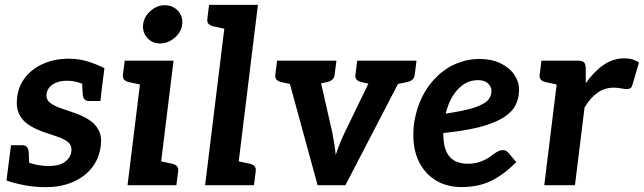

<svg xmlns="http://www.w3.org/2000/svg" viewBox="-20 -764 2656 792"><path d="M168.7 8Q124.2 8 81.2 0Q38.3 -8 6.7 -19.4L17.4 -103.7L77.5 -105.6Q87.3 -95.5 117.6 -87.4Q147.9 -79.3 182 -79.3Q224.7 -79.3 247.9 -96.3Q271.1 -113.3 274.5 -139.8Q276.9 -164.7 260.1 -178.2Q243.2 -191.6 215.6 -200.7Q187.9 -209.9 159 -219.7Q125.2 -231.7 98.6 -248.9Q72 -266 58.7 -293.8Q45.3 -321.6 50.9 -363.4Q56.4 -410.1 85.1 -445.8Q113.7 -481.6 159.9 -501.7Q206 -521.8 263.8 -521.8Q305.9 -521.8 341.6 -510.6Q377.2 -499.3 410.8 -483L402.8 -420.2L338.8 -412.4Q321.1 -418.4 301 -424.6Q281 -430.9 256.3 -430.9Q233 -430.9 214.6 -424.2Q196.2 -417.5 185.2 -405.2Q174.2 -392.9 171.8 -375.9Q169.3 -353 187.7 -339.3Q206 -325.7 234.1 -316.5Q262.2 -307.4 288.6 -297.8Q320.1 -286.7 346.1 -270.4Q372.2 -254.1 386.5 -228.1Q400.8 -202.1 395.4 -161.3Q389.2 -110.6 359.5 -72.6Q329.8 -34.6 280.9 -13.3Q232 8 168.7 8ZM317.3 -447.4 403.2 -425.3 394.2 -347.3H348.1Q333.7 -347.3 327.7 -355.2Q321.7 -363.2 321.2 -376.4ZM101.4 -65 15.4 -87.1 25.4 -165.1H71.5Q85.5 -165.1 91.5 -157.2Q97.4 -149.3 98.5 -136Z M506.1 0 569.3 -513.8H695.9L632.7 0ZM608.4 0 633.5 -100.8 689.5 -88.8Q703 -85.6 709.7 -78.6Q716.4 -71.6 714.9 -58.1L707.6 0ZM593.6 -513.8 568.5 -413.1 512.5 -425.1Q499 -428.2 492.3 -435.2Q485.6 -442.2 487.2 -455.7L494.4 -513.8ZM640.1 -584.8Q607.8 -584.8 587.3 -608Q566.7 -631.3 570.3 -663.2Q574.4 -696 601.1 -719.3Q627.8 -742.5 659.5 -742.5Q692.9 -742.5 714.2 -719.3Q735.6 -696 731.4 -663.2Q727.9 -631.3 700.4 -608Q672.9 -584.8 640.1 -584.8Z M826.1 0 917.3 -743.8H1043.9L952.7 0ZM928.4 0 953.5 -100.8 1009.5 -88.8Q1023 -85.6 1029.7 -78.6Q1036.4 -71.6 1034.9 -58.1L1027.6 0ZM941.6 -743.8 917 -643.1 861.1 -655.1Q847.4 -658.2 840.5 -665.2Q833.6 -672.2 835.2 -685.7L842.4 -743.8Z M1290.1 0 1149.6 -513.8H1254.5Q1268.9 -513.8 1277.4 -506.9Q1285.9 -500 1288.5 -490.3L1350.8 -217.2Q1355 -195.7 1358.6 -173Q1362.3 -150.3 1364.8 -124.6Q1372 -147.3 1381.3 -170.4Q1390.7 -193.5 1401.8 -217.2L1534.2 -490.3Q1538.8 -500 1548.6 -506.9Q1558.5 -513.8 1571.3 -513.8H1671.5L1404.8 0ZM1234.8 -481.4 1238.9 -513.8H1313.4L1309.2 -481.4ZM1515.1 -481.4 1519.2 -513.8H1593.6L1589.5 -481.4ZM1222.2 -513.8 1197 -413.1 1141.1 -425.1Q1127.6 -428.2 1120.9 -435.2Q1114.2 -442.2 1115.7 -455.7L1123 -513.8ZM1367.7 -513.8 1360.4 -455.7Q1358.8 -442.2 1350.3 -435.2Q1341.8 -428.2 1327.6 -425.1L1268.8 -413.1L1268.5 -513.8ZM1552.6 -513.8 1527.5 -413.1 1471.6 -425.1Q1458 -428.2 1451.3 -435.2Q1444.6 -442.2 1446.2 -455.7L1453.5 -513.8ZM1698.1 -513.8 1690.8 -455.7Q1689.3 -442.2 1680.8 -435.2Q1672.3 -428.2 1658 -425.1L1599.3 -413.1L1599 -513.8Z M1884.6 7.6Q1823.3 7.6 1778.6 -19.4Q1734 -46.3 1709.5 -94.5Q1685 -142.7 1685 -206.4Q1685 -226.4 1687 -246.5Q1689 -266.5 1694 -286.1Q1702.6 -324.7 1719.2 -359.7Q1735.9 -394.7 1760 -424.1Q1772.2 -438.5 1785.7 -451.5Q1799.2 -464.5 1814.3 -475Q1844.4 -496.4 1881.1 -508.6Q1917.7 -520.8 1958.8 -520.8Q2007.1 -520.8 2044 -503.2Q2081 -485.6 2101 -456.5Q2121.1 -427.4 2121.1 -394Q2121.1 -359.9 2107.3 -331.5Q2093.5 -303 2058.1 -280Q2034.1 -265 1999.5 -252.5Q1964.9 -240 1917.7 -230.8Q1870.5 -221.6 1808.5 -215.2Q1808.5 -209 1808.8 -201.4Q1809 -193.7 1809.6 -190.7Q1813 -139.7 1837.8 -114.2Q1862.5 -88.6 1909.5 -88.6Q1938.1 -88.6 1961.5 -97.1Q1984.8 -105.6 2000.6 -116.9Q2009.1 -123.4 2018.1 -129.7Q2027 -136.1 2036 -140.4Q2045 -144.8 2054.7 -144.8Q2068.1 -144.8 2077.4 -133.5L2109.7 -95.1Q2058.1 -43.4 2005.7 -17.9Q1953.4 7.6 1884.6 7.6ZM1818.6 -295.2Q1856.5 -301.1 1886.3 -307.2Q1916 -313.3 1936.9 -320.3Q1957.9 -327.4 1972.6 -335.7Q1991.9 -346.3 1999.6 -359.9Q2007.3 -373.6 2007.3 -389.3Q2007.3 -405.7 1993.3 -419.6Q1979.2 -433.5 1951.6 -433.5Q1918.7 -433.5 1892.4 -415.9Q1866.2 -398.3 1847.1 -367.1Q1828 -336 1818.6 -295.2Z M2225.1 0 2288.3 -513.8H2362.6Q2382.2 -513.8 2389.1 -506.6Q2396 -499.4 2396.2 -482L2396.2 -420.7Q2429.7 -468.5 2469.5 -496Q2509.3 -523.4 2555.6 -523.4Q2574.9 -523.4 2590 -518.7Q2605.1 -514 2615.8 -506L2588.2 -412.2Q2585.7 -403.4 2579.5 -399.8Q2573.4 -396.2 2565.7 -396.2Q2561 -396.2 2543.5 -399.3Q2525.9 -402.4 2511.5 -402.4Q2474.5 -402.4 2444.6 -381.4Q2414.7 -360.3 2391.2 -320.2L2351.7 0ZM2312.6 -513.8 2287.5 -413.1 2231.5 -425.1Q2218 -428.2 2211.3 -435.2Q2204.6 -442.2 2206.2 -455.7L2213.4 -513.8Z"/></svg>

Font: Aleo
Style: Italic
Weight: 400
Italic angle: -7°
Designer: Alessio Laiso
Foundry: Alessio Laiso
Version: Version 2.001;gftools[0.9.29]